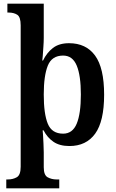

<svg xmlns="http://www.w3.org/2000/svg" viewBox="-20 -780 630 1040"><path d="M14 240V192H23Q50 192 71 180Q92 168 92 123V-643Q92 -688 73.5 -700Q55 -712 27 -712H20V-760H217V-574Q217 -554 215 -526Q213 -498 211.5 -476Q210 -454 209 -452H213Q233 -494 266.5 -520Q300 -546 354 -546Q446 -546 495 -479Q544 -412 544 -267Q544 -123 495.5 -56Q447 11 356 11Q303 11 269.5 -12Q236 -35 216 -74H211Q212 -71 213 -50Q214 -29 215.5 -2.5Q217 24 217 45V126Q217 169 238.5 180.5Q260 192 286 192H301V240ZM322 -56Q373 -56 395.5 -110Q418 -164 418 -268Q418 -371 395.5 -425Q373 -479 322 -479Q261 -479 239 -424.5Q217 -370 217 -268Q217 -163 239 -109.5Q261 -56 322 -56Z"/></svg>

Font: Noto Serif Tamil SemiCondensed SemiBold
Style: Regular
Weight: 600
Width: 4
Designer: Indian Type Foundry, Tom Grace, and the Monotype Design Team
Foundry: Monotype Imaging Inc.
Version: Version 2.004; ttfautohint (v1.8.4.7-5d5b)